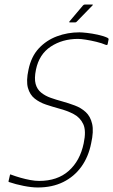

<svg xmlns="http://www.w3.org/2000/svg" viewBox="-20 -820 500 849"><path d="M18 -20 24 -46Q25 -50 27.5 -48.5Q30 -47 31 -47Q50 -40 71 -34Q92 -28 113.5 -24Q135 -20 153 -20Q234 -20 284 -64.5Q334 -109 350 -186Q362 -242 348 -271.5Q334 -301 305 -316Q276 -331 241 -340Q212 -348 183.5 -357.5Q155 -367 133.5 -384Q112 -401 103.5 -431.5Q95 -462 106 -512Q118 -570 151.5 -606Q185 -642 232 -659.5Q279 -677 331 -677Q342 -677 364.5 -674.5Q387 -672 412.5 -666.5Q438 -661 455 -653Q457 -652 459 -650Q461 -648 460 -645L456 -625Q455 -619 447 -622Q431 -629 406.5 -635Q382 -641 359.5 -644.5Q337 -648 325 -648Q256 -648 204.5 -614Q153 -580 139 -512Q131 -473 137.5 -449Q144 -425 162 -410.5Q180 -396 204 -387.5Q228 -379 254 -372Q283 -364 311 -353.5Q339 -343 359.5 -324Q380 -305 387.5 -272Q395 -239 383 -186Q371 -126 339.5 -82.5Q308 -39 259.5 -15Q211 9 147 9Q120 9 84.5 2Q49 -5 20 -15Q19 -15 18 -16.5Q17 -18 18 -20ZM313 -721H289Q286 -721 286 -722.5Q286 -724 287 -725L347 -796Q349 -798 351 -799Q353 -800 355 -800H388Q390 -800 390.5 -799Q391 -798 389 -796L319 -724Q318 -723 316.5 -722Q315 -721 313 -721Z"/></svg>

Font: Glory Thin Thin
Style: Italic
Weight: 250
Italic angle: -12°
Version: Version 1.011